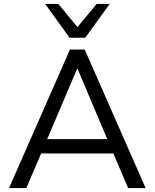

<svg xmlns="http://www.w3.org/2000/svg" viewBox="-20 -957 787 977"><path d="M26 0 336 -705H411L721 0H632L546 -201L588 -176H158L200 -201L114 0ZM372 -606 212 -230 188 -249H558L534 -230L375 -606ZM334 -765 210 -937H277L374 -819L472 -937H538L414 -765Z"/></svg>

Font: Nunito Sans 10pt
Style: Regular
Weight: 400
Designer: Vernon Adams
Foundry: Vernon Adams
Version: Version 3.101;gftools[0.9.27]